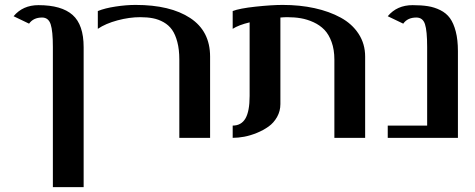

<svg xmlns="http://www.w3.org/2000/svg" viewBox="-20 -560 1930 780"><path d="M194.8 200.2V-369.1Q194.8 -434.1 185.8 -461.4Q176.8 -488.8 150.9 -488.8Q115.7 -488.8 98.1 -463.9L35.2 -494.1Q72.8 -539.1 136.2 -539.1Q230 -539.1 274.9 -499.3Q319.8 -459.5 319.8 -368.2V200.2Z M377.4 -515.1Q406.2 -526.9 449.5 -533.4Q492.7 -540 530.8 -540Q671.9 -540 752.7 -486.8Q833.5 -433.6 833.5 -330.1V0H708.5V-317.9Q708.5 -358.9 700.4 -389.4Q692.4 -419.9 679 -439Q665.5 -458 644.8 -469.7Q624 -481.4 601.3 -485.8Q578.6 -490.2 549.8 -490.2Q505.4 -490.2 457.3 -477.3Q409.2 -464.4 377.4 -442.9Z M925.3 -515.1Q952.6 -525.9 1018.6 -533Q1084.5 -540 1128.4 -540Q1197.8 -540 1257.8 -526.9Q1317.9 -513.7 1364 -488.5Q1410.2 -463.4 1436.8 -422.6Q1463.4 -381.8 1463.4 -330.1V0H1338.4V-317.9Q1338.4 -358.4 1327.1 -389.4Q1315.9 -420.4 1297.6 -439.2Q1279.3 -458 1253.7 -469.7Q1228 -481.4 1202.4 -485.8Q1176.8 -490.2 1147.5 -490.2Q1133.8 -490.2 1119.1 -488.8V-137.2Q1119.1 -108.9 1105.7 -85Q1092.3 -61 1071 -45.9Q1049.8 -30.8 1023.4 -20Q997.1 -9.3 972.2 -4.6Q947.3 0 925.3 0V-49.8Q960.4 -49.8 977.3 -79.1Q994.1 -108.4 994.1 -169.9V-469.2Q949.7 -458.5 925.3 -442.9Z M1840.3 0H1555.2V-49.8H1715.3V-369.1Q1715.3 -434.6 1706.5 -461.7Q1697.8 -488.8 1671.4 -488.8Q1635.7 -488.8 1618.2 -463.9L1555.2 -494.1Q1592.8 -539.1 1656.2 -539.1Q1691.9 -539.1 1718.3 -534.9Q1744.6 -530.8 1768.8 -518.8Q1793 -506.8 1807.9 -486.3Q1822.8 -465.8 1831.5 -432.1Q1840.3 -398.4 1840.3 -352.1Z"/></svg>

Font: Pfennig
Style: Bold
Weight: 700
Version: Version 20120410 ; ttfautohint (v0.8)